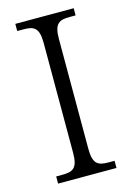

<svg xmlns="http://www.w3.org/2000/svg" viewBox="-111 -771 570 829"><g transform="rotate(-15 174.0 -357.0)"><path d="M43 0H304V-32H278C231 -32 208 -42 208 -111V-603C208 -672 231 -682 278 -682H304V-714H43V-682H70C117 -682 140 -672 140 -603V-111C140 -42 117 -32 70 -32H43Z"/></g></svg>

Font: Noto Serif Ethiopic Light
Style: Regular
Weight: 300
Designer: Monotype Design Team
Foundry: Monotype Imaging Inc.
Version: Version 2.102